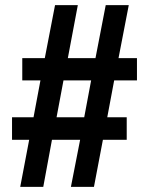

<svg xmlns="http://www.w3.org/2000/svg" viewBox="-20 -718 582 750"><path d="M59 12 94 -172H27V-260H111L138 -404H67V-491H155L195 -698H284L245 -491H353L393 -698H483L443 -491H515V-404H426L399 -260H475V-172H382L347 12H257L293 -172H183L149 12ZM201 -260H309L336 -404H228Z"/></svg>

Font: Archivo SemiCondensed SemiBold
Style: Regular
Weight: 600
Width: 4
Designer: Hector Gatti
Foundry: Omnibus-Type
Version: Version 2.001; ttfautohint (v1.8.3)